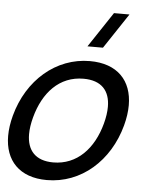

<svg xmlns="http://www.w3.org/2000/svg" viewBox="-60 -835 716 895"><g transform="rotate(5 297.5 -387.0)"><path d="M399.8 -622.5 509.5 -787.5H437L327.3 -622.5ZM192.5 15C353 15 484.1 -101 529.5 -270.5C538.6 -304.4 543.1 -336.4 543.1 -365.6C543.1 -480.4 474.3 -555 345.2 -555C186.7 -555 54.4 -440 9 -270.5C-0.2 -236.3 -4.7 -204.2 -4.7 -174.8C-4.7 -59.8 63.9 15 192.5 15ZM215.1 -69.5C132.1 -69.5 91.8 -115.4 91.8 -191.2C91.8 -214.9 95.7 -241.5 103.5 -270.5C135.1 -388.5 209.6 -470.5 322.6 -470.5C406.7 -470.5 446.7 -425 446.7 -349.8C446.7 -326.1 442.8 -299.5 435 -270.5C403.1 -151.5 326.6 -69.5 215.1 -69.5Z"/></g></svg>

Font: Manrope
Style: MediumItalic
Weight: 500
Italic angle: -15°
Designer: Mikhail Sharanda
Foundry: Mikhail Sharanda
Version: Version 4.502;hotconv 1.0.109;makeotfexe 2.5.65596